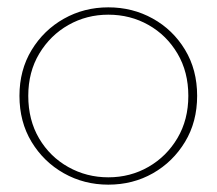

<svg xmlns="http://www.w3.org/2000/svg" viewBox="-20 -497 590 523"><path d="M275 6Q209 6 154 -25Q99 -56 66 -110.5Q33 -165 33 -236Q33 -306 66 -360.5Q99 -415 154 -446Q209 -477 275 -477Q341 -477 396 -446.5Q451 -416 484 -361.5Q517 -307 517 -236Q517 -165 484 -110.5Q451 -56 396.5 -25Q342 6 275 6ZM275 -14Q335 -14 384.5 -42.5Q434 -71 463.5 -121Q493 -171 493 -236Q493 -301 463.5 -351Q434 -401 384.5 -429Q335 -457 275 -457Q216 -457 166.5 -429Q117 -401 87 -351Q57 -301 57 -236Q57 -170 86.5 -120Q116 -70 166 -42Q216 -14 275 -14Z"/></svg>

Font: Lil Grotesk Thin
Style: Regular
Weight: 100
Designer: Bastien Sozeau
Foundry: NBR — Bastien Sozeau
Version: Version 3.003; ttfautohint (v1.8.4.7-5d5b);gftools[0.9.33]